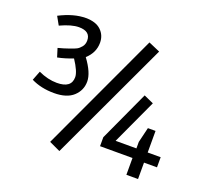

<svg xmlns="http://www.w3.org/2000/svg" viewBox="-114 -800 1029 945"><g transform="rotate(20 400.0 -327.0)"><path d="M70 -576 46 -619Q120 -657 183 -657Q236 -657 263 -631Q290 -605 290 -566Q290 -514 248 -476Q296 -411 296 -365Q296 -319 262 -287.5Q228 -256 161 -256Q93 -256 41 -282L60 -331Q110 -308 157 -308Q233 -308 233 -365Q233 -394 196 -450Q156 -434 116 -426L102 -471Q133 -479 158 -488Q182 -496 193.5 -502Q205 -508 216 -521.5Q227 -535 227 -555Q227 -603 167 -603Q128 -603 70 -576ZM284 3 226 -24 518 -651 578 -625ZM655 -252H695V-139H763V-86H695V0H634V-88H464V-135L585 -398L636 -375L527 -139H636V-173Z"/></g></svg>

Font: BreeCF
Style: Light
Weight: 300
Designer: Veronika Burian, Jos Scaglione
Foundry: TypeTogether
Version: Version 0.0.2